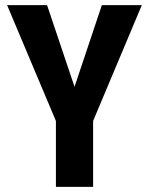

<svg xmlns="http://www.w3.org/2000/svg" viewBox="-20 -731 582 751"><path d="M344.2 0H198.7V-257.8L7.8 -710.9H164.1L271.5 -391.6L378.4 -710.9H534.7L344.2 -257.8Z"/></svg>

Font: RobotoCondensed-Bold
Style: Bold
Weight: 700
Designer: Google
Version: Version 2.001240; 2014